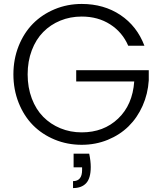

<svg xmlns="http://www.w3.org/2000/svg" viewBox="-20 -727 822 973"><path d="M353 51.8H432.1Q439.9 89.8 439.9 119.1Q439.9 175.8 417 200.9Q394 226.1 350.1 226.1V190.9Q396 190.9 396 134.8V121.1H353ZM394 -707Q506.3 -707 590.3 -650.9Q674.3 -594.7 711.9 -495.1H629.9Q600.1 -564 538.3 -603.5Q476.6 -643.1 394 -643.1Q335.9 -643.1 285.9 -622.6Q235.8 -602.1 199 -564.7Q162.1 -527.3 141.1 -471.9Q120.1 -416.5 120.1 -350.1Q120.1 -283.7 141.1 -228Q162.1 -172.4 199 -135Q235.8 -97.7 286.1 -76.9Q336.4 -56.2 394 -56.2Q505.4 -56.2 578.6 -126Q651.9 -195.8 660.2 -314H366.2V-371.1H733.9V-319.8Q729.5 -251 702.6 -190.7Q675.8 -130.4 631.6 -86.9Q587.4 -43.5 525.9 -18.3Q464.4 6.8 394 6.8Q321.3 6.8 257.3 -19.5Q193.4 -45.9 147.2 -92.5Q101.1 -139.2 74.5 -206.1Q47.9 -272.9 47.9 -350.1Q47.9 -427.2 74.5 -493.9Q101.1 -560.5 147.2 -607.2Q193.4 -653.8 257.3 -680.4Q321.3 -707 394 -707Z"/></svg>

Font: SVN-Poppins Light
Style: Regular
Weight: 300
Designer: Ninad Kale (Devanagari), Jonny Pinhorn (Latin)
Foundry: Indian Type Foundry
Version: Version 3.002 2017